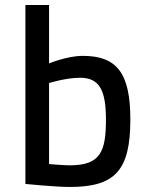

<svg xmlns="http://www.w3.org/2000/svg" viewBox="-20 -732 583 763"><path d="M309 -510C247 -510 175 -480 175 -480V-712H81V-1C81 -1 201 11 257 11C437 11 498 -54 498 -257C498 -441 445 -510 309 -510ZM257 -75C234 -75 175 -80 175 -80V-402C175 -402 242 -423 298 -423C373 -423 401 -377 401 -257C401 -129 379 -75 257 -75Z"/></svg>

Font: TitilliumText22L
Style: 600 wt
Weight: 600
Designer: Campivisivi
Foundry: Campivisivi
Version: 1.000